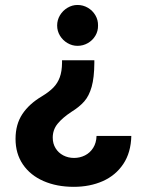

<svg xmlns="http://www.w3.org/2000/svg" viewBox="-20 -552 578 766"><path d="M264.6 -105.5Q229 -82 209.7 -58.1Q190.4 -34.2 190.4 -2.9Q190.4 21 201.7 39.3Q212.9 57.6 232.4 67.9Q252 78.1 275.4 78.1Q298.8 78.1 319.1 67.9Q339.4 57.6 351.8 37.8Q364.3 18.1 365.2 -9.8H503.9Q502.4 56.6 471.9 102.3Q441.4 147.9 389.9 170.7Q338.4 193.4 274.4 193.4Q206.5 193.4 153.8 170.4Q101.1 147.5 71.5 104.2Q42 61 42 2Q42 -55.7 69.1 -96.7Q96.2 -137.7 147.5 -168Q176.3 -185.5 193.1 -202.9Q210 -220.2 218.5 -243.7Q227.1 -267.1 227.5 -300.8V-311.5H356.4V-300.8Q356 -242.2 345.7 -205.8Q335.4 -169.4 316.2 -147.5Q296.9 -125.5 264.6 -105.5ZM371.1 -450.2Q371.6 -428.2 360.6 -409.7Q349.6 -391.1 330.6 -380.1Q311.5 -369.1 289.1 -369.1Q268.1 -369.1 249.3 -380.1Q230.5 -391.1 219.2 -409.7Q208 -428.2 208 -450.2Q208 -472.2 219.2 -491Q230.5 -509.8 249.3 -521Q268.1 -532.2 289.1 -532.2Q311.5 -532.2 330.6 -521Q349.6 -509.8 360.6 -491Q371.6 -472.2 371.1 -450.2Z"/></svg>

Font: WEMIX Pretendard
Style: Bold
Weight: 700
Designer: Base glyphs from Inter by Rasmus Andersson; Hangeul glyphs from Noto Sans CJK(Source Han Sans) by Jang Soo-young and Kan
Foundry: Kil Hyung-jin
Version: Version 1.000